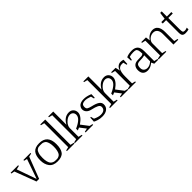

<svg xmlns="http://www.w3.org/2000/svg" viewBox="380 -2416 4055 4055"><g transform="rotate(-45 2407.0 -389.0)"><path d="M60 -480 -14 -494V-517H210V-496L127 -476L282 -36L436 -477L367 -495V-517H578V-497L504 -480L320 0H241Z M684 -261Q684 -198 695.5 -153Q707 -108 723.5 -84.5Q740 -61 766 -48Q792 -35 812 -32Q832 -29 860 -29Q885 -29 900 -30.5Q915 -32 941 -44.5Q967 -57 982 -79.5Q997 -102 1009 -148.5Q1021 -195 1021 -261Q1021 -325 1009 -370Q997 -415 981.5 -437.5Q966 -460 939 -472Q912 -484 895.5 -485.5Q879 -487 851 -487Q832 -487 823 -486.5Q814 -486 795 -484Q776 -482 766.5 -476Q757 -470 741.5 -460Q726 -450 717.5 -433Q709 -416 700.5 -393Q692 -370 688 -336.5Q684 -303 684 -261ZM851 -533Q1098 -533 1098 -261Q1098 -119 1044.5 -51Q991 17 860 17Q732 17 672.5 -60.5Q613 -138 613 -261Q613 -396 668.5 -464.5Q724 -533 851 -533Z M1297 -40 1376 -21V0H1149V-21L1228 -40V-755Q1174 -767 1149 -774V-795H1297Z M1865 -37 1934 -21V0H1707V-21L1785 -37L1682 -171L1621 -145V-197Q1834 -291 1834 -400Q1834 -445 1807 -472.5Q1780 -500 1737 -500Q1671 -500 1604.5 -437Q1538 -374 1536 -300V-40Q1548 -36 1575.5 -30Q1603 -24 1615 -21V0H1387V-21L1466 -40V-755Q1412 -767 1387 -774V-795H1536V-400Q1617 -551 1756 -551Q1819 -551 1857 -510.5Q1895 -470 1895 -411Q1895 -308 1740 -201Z M2340 -381 2322 -454Q2234 -486 2176 -486Q2127 -486 2098 -467Q2069 -448 2069 -395Q2069 -351 2095 -333Q2121 -315 2188 -299Q2299 -274 2349.5 -238Q2400 -202 2400 -143Q2400 -69 2345.5 -27Q2291 15 2198 15Q2132 15 2076.5 -2Q2021 -19 1992 -37Q1992 -38 1992.5 -44Q1993 -50 1995 -77.5Q1997 -105 1999 -152H2020L2038 -80Q2132 -35 2197 -35Q2331 -35 2331 -140Q2331 -182 2280.5 -207.5Q2230 -233 2141 -252Q2073 -266 2036 -304Q1999 -342 1999 -395Q1999 -414 2006 -434Q2013 -454 2030.5 -476.5Q2048 -499 2085.5 -513.5Q2123 -528 2175 -528Q2264 -528 2366 -485Q2365 -467 2364.5 -433Q2364 -399 2362 -381Z M2914 -37 2983 -21V0H2756V-21L2834 -37L2731 -171L2670 -145V-197Q2883 -291 2883 -400Q2883 -445 2856 -472.5Q2829 -500 2786 -500Q2720 -500 2653.5 -437Q2587 -374 2585 -300V-40Q2597 -36 2624.5 -30Q2652 -24 2664 -21V0H2436V-21L2515 -40V-755Q2461 -767 2436 -774V-795H2585V-400Q2666 -551 2805 -551Q2868 -551 2906 -510.5Q2944 -470 2944 -411Q2944 -308 2789 -201Z M3066 -477 2988 -496V-517H3120L3145 -408Q3156 -469 3195.5 -500.5Q3235 -532 3279 -532Q3330 -532 3360 -518L3353 -398H3331L3313 -477Q3298 -480 3279 -480Q3256 -480 3239.5 -477Q3223 -474 3201.5 -461Q3180 -448 3166.5 -424.5Q3153 -401 3143.5 -356Q3134 -311 3134 -249V-38Q3180 -29 3210 -21V0H2992V-21L3066 -38Z M3733 -99 3735 -275Q3674 -259 3592 -259Q3568 -259 3555 -257Q3542 -255 3522.5 -246Q3503 -237 3493.5 -212.5Q3484 -188 3484 -148Q3484 -93 3516 -65Q3548 -37 3596 -37Q3668 -37 3733 -99ZM3760 0 3729 -64Q3647 6 3565 6Q3493 6 3455 -33.5Q3417 -73 3417 -149Q3417 -217 3454.5 -259.5Q3492 -302 3579 -302Q3662 -302 3686.5 -306Q3711 -310 3732 -329Q3732 -400 3720 -433.5Q3708 -467 3685.5 -476.5Q3663 -486 3615 -486Q3551 -486 3497 -469Q3497 -468 3491 -439.5Q3485 -411 3481 -392H3458Q3457 -411 3455 -446Q3453 -481 3451 -500Q3520 -534 3621 -534Q3703 -534 3750.5 -490Q3798 -446 3798 -332V-41L3878 -22V0Z M4396 -40 4476 -22V0H4332V-319Q4332 -397 4299 -439.5Q4266 -482 4206 -482Q4138 -482 4086.5 -436Q4035 -390 4035 -330V-40L4118 -21V0H3890V-22L3970 -38V-477Q3962 -479 3932.5 -485.5Q3903 -492 3888 -495V-517H4028L4041 -415Q4072 -466 4124 -499Q4176 -532 4236 -532Q4311 -532 4353.5 -477Q4396 -422 4396 -312Z M4486 -517H4586Q4589 -535 4595.5 -589Q4602 -643 4607 -671H4652V-517H4786V-474H4652V-139Q4652 -72 4662.5 -54.5Q4673 -37 4711 -37Q4747 -37 4783 -54V-1Q4734 12 4686 12Q4634 12 4610.5 -12Q4587 -36 4587 -104V-474H4486Z"/></g></svg>

Font: Afta serif
Style: Regular
Weight: 400
Designer: parq.ink
Foundry: Oriol Esparraguera Font
Version: Version 1.000